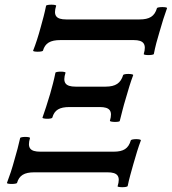

<svg xmlns="http://www.w3.org/2000/svg" viewBox="-20 -724 716 800"><path d="M621 -499C627 -530 635 -560 644 -589C656 -631 665 -660 676 -690C678 -696 636 -696 634 -690C624 -656 603 -643 561 -643H256C214 -643 201 -659 214 -700C215 -706 174 -706 172 -700C166 -670 158 -640 150 -612C139 -571 129 -541 118 -513C116 -507 157 -507 159 -513C168 -544 189 -557 232 -557H537C579 -557 591 -540 579 -499C577 -493 619 -493 621 -499ZM479 -220C487 -251 494 -281 503 -310C515 -352 524 -382 535 -411C537 -417 495 -418 493 -411C483 -378 462 -363 420 -363H295C252 -363 240 -380 253 -421C254 -427 213 -427 211 -421C205 -391 197 -361 189 -333C177 -292 167 -263 157 -234C155 -228 196 -227 198 -234C207 -266 228 -278 270 -278H395C438 -278 450 -262 438 -221C436 -215 478 -214 479 -220ZM512 51C518 21 527 -9 535 -38C547 -80 556 -110 567 -139C569 -146 527 -146 525 -139C515 -105 495 -92 453 -92H148C105 -92 93 -108 105 -149C106 -155 66 -155 64 -149C57 -119 50 -90 41 -61C30 -20 20 9 9 38C7 44 49 44 51 38C60 7 81 -6 123 -6H428C470 -6 483 10 470 52C468 57 510 58 512 51Z"/></svg>

Font: Junicode Two Beta SemiCondensed Medium
Style: Italic
Weight: 500
Width: 4
Italic angle: -10°
Version: Version 1.063